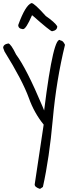

<svg xmlns="http://www.w3.org/2000/svg" viewBox="-31 -1175 436 1231"><path d="M358.4 -915Q373 -915 385.7 -887.7Q330.1 -661.1 307.6 -411.1Q285.2 -161.1 244.1 23.4L225.6 36.1Q191.4 25.4 191.4 7.8L249 -376Q187.5 -452.1 154.3 -545.9Q112.3 -661.1 -2 -844.7L-10.7 -868.2Q-10.7 -890.6 22.5 -896.5Q39.1 -893.6 72.3 -825.2Q138.7 -736.3 241.2 -493.2L252 -466.8Q313.5 -961.9 358.4 -915ZM335.9 -1006.8Q336.9 -980.5 302.7 -974.6Q292 -974.6 176.8 -1076.2H173.8Q135.7 -988.3 117.2 -988.3H114.3Q85.9 -991.2 85.9 -1014.6Q131.8 -1141.6 170.9 -1155.3Q187.5 -1156.2 262.7 -1072.3Q320.3 -1032.2 335.9 -1006.8Z"/></svg>

Font: Sue Ellen Francisco 
Style: Regular
Weight: 400
Designer: Kimberly Geswein
Foundry: Kimberly Geswein
Version: Version 1.002 2007